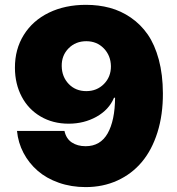

<svg xmlns="http://www.w3.org/2000/svg" viewBox="-20 -757 725 787"><path d="M332.4 -737.2Q384.6 -737.2 430.4 -724.8Q476.2 -712.4 516.5 -684.7Q556.8 -657 585.6 -615.6Q614.3 -574.2 630.9 -512.8Q647.4 -451.3 647.7 -375Q648.1 -286.6 625.4 -214.3Q602.6 -142 561.3 -92.9Q519.9 -43.7 460.9 -16.9Q402 9.9 331 9.9Q272 9.9 221.1 -8Q170.1 -25.9 134.2 -57.2Q98.4 -88.4 76.3 -130.3Q54.3 -172.2 49.7 -220.2H244.3Q251.1 -188.6 274.3 -173.1Q297.6 -157.7 331 -157.7Q391.3 -157.7 421.2 -210.2Q451 -262.8 451.7 -356.5H447.4Q426.8 -307.2 375.7 -278.6Q324.6 -250 261.4 -250Q196.7 -250 146.5 -279.5Q96.2 -308.9 68.9 -361Q41.5 -413 41.2 -478.7Q40.8 -555 77.6 -614Q114.3 -672.9 180.6 -705.1Q246.8 -737.2 332.4 -737.2ZM333.8 -588.1Q289.8 -588.1 261 -558.8Q232.2 -529.5 233 -485.8Q233.7 -441.8 261.9 -412.6Q290.1 -383.5 333.8 -383.5Q377.1 -383.5 406.1 -412.8Q435 -442.1 434.7 -485.8Q433.9 -529.5 405.4 -558.8Q376.8 -588.1 333.8 -588.1Z"/></svg>

Font: Karasuma Gothic
Style: Black
Weight: 900
Designer: Rasmus Andersson / Ryoko Nishizuka
Foundry: Genbu
Version: Version 1.00